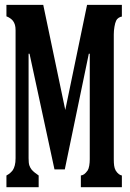

<svg xmlns="http://www.w3.org/2000/svg" viewBox="-20 -780 540 800"><path d="M6.8 -759.8H160.2L252 -321.8L342.8 -759.8H487.8V-710.9Q481.4 -710.4 474.1 -705.6Q466.8 -700.7 463.9 -693.8Q459.5 -684.6 456.8 -668.2Q454.1 -651.9 454.1 -636.2V-116.2Q454.1 -100.6 455.6 -89.8Q457 -79.1 461.9 -69.8Q468.3 -59.6 474.9 -54.7Q481.4 -49.8 487.8 -48.8V0H316.9V-48.8Q324.7 -49.8 331.1 -54.4Q337.4 -59.1 345.2 -69.8Q349.6 -76.7 351.8 -89.4Q354 -102.1 354 -116.2V-556.2H350.1L250 -74.2H207L103 -556.2H99.1V-121.1Q99.1 -100.1 102.3 -90.8Q105.5 -81.5 111.8 -73.2Q117.2 -66.9 125.2 -60.5Q133.3 -54.2 141.1 -48.8V0H6.8V-48.8Q16.1 -53.7 22.2 -59.1Q28.3 -64.5 33.2 -70.8Q38.6 -79.1 41.7 -91.1Q44.9 -103 44.9 -121.1V-653.8Q44.9 -667.5 42.2 -676.5Q39.6 -685.5 34.2 -692.9Q30.3 -698.2 22.7 -703.6Q15.1 -709 6.8 -711.9Z"/></svg>

Font: BIZ UDMincho
Style: Bold
Weight: 700
Monospace: yes
Designer: TypeBank Co., Ltd.
Foundry: Morisawa Inc.
Version: Version 1.06